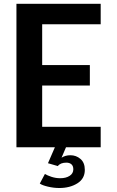

<svg xmlns="http://www.w3.org/2000/svg" viewBox="-20 -757 602 987"><path d="M341.8 41Q371.6 41 393.8 60.1Q416 79.1 416 116.2Q416 161.6 377.7 185.5Q339.4 209.5 284.7 209.5Q255.9 209.5 226.1 202.4Q196.3 195.3 184.6 186.5L210.9 137.2Q222.2 144.5 244.4 151.9Q266.6 159.2 289.6 159.2Q318.8 159.2 337.9 147Q356.9 134.8 356.9 113.3Q356.9 96.2 347.2 87.6Q337.4 79.1 321.3 79.1Q290.5 79.1 277.3 96.7L226.6 82L262.2 0H64.5V-737.3H497.6V-632.3H196.8V-422.4H441.9V-317.4H196.8V-105H497.6V0H319.3L296.4 53.7Q315.9 41 341.8 41Z"/></svg>

Font: Epilogue SemiBold
Style: Regular
Weight: 600
Designer: Tyler Finck
Foundry: Etcetera Type Co
Version: Version 2.112